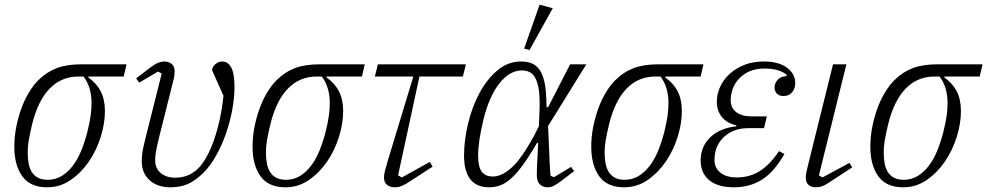

<svg xmlns="http://www.w3.org/2000/svg" viewBox="-20 -786 4206 818"><path d="M357 -460 356 -456Q391 -432 409 -397Q427 -362 427 -313Q427 -260 409 -202.5Q391 -145 358.5 -97.5Q326 -50 281 -19Q236 12 181 12Q109 12 75 -35Q41 -82 41 -161Q41 -203 49 -244Q57 -285 70.5 -322.5Q84 -360 103 -391.5Q122 -423 143 -444Q178 -479 221 -495.5Q264 -512 327 -512H519L507 -460ZM184 -20Q216 -20 242.5 -36Q269 -52 290 -79.5Q311 -107 326 -144Q341 -181 352 -223Q362 -264 366 -292Q370 -320 370 -347Q370 -415 336 -460H314Q242 -460 192 -409Q142 -358 117 -257Q106 -211 102 -185.5Q98 -160 98 -137Q98 -111 102 -89.5Q106 -68 116 -52.5Q126 -37 142.5 -28.5Q159 -20 184 -20Z M560 -452 616 -495Q638 -512 652.5 -518Q667 -524 681 -524Q698 -524 711 -514Q724 -504 724 -482Q724 -474 723 -465Q722 -456 718 -441L655 -190Q647 -155 644 -136.5Q641 -118 641 -104Q641 -69 664.5 -49Q688 -29 727 -29Q785 -29 825 -69Q843 -87 860.5 -118.5Q878 -150 892 -190.5Q906 -231 916.5 -279Q927 -327 932 -378L883 -488Q886 -503 898.5 -513.5Q911 -524 927 -524Q951 -524 965 -498.5Q979 -473 979 -416Q979 -368 969 -315.5Q959 -263 941.5 -213.5Q924 -164 899.5 -121Q875 -78 846 -49Q812 -16 780 -2Q748 12 706 12Q651 12 617.5 -18Q584 -48 584 -99Q584 -119 587 -138Q590 -157 597 -186L669 -473L653 -481L573 -434Z M1372 -460 1371 -456Q1406 -432 1424 -397Q1442 -362 1442 -313Q1442 -260 1424 -202.5Q1406 -145 1373.5 -97.5Q1341 -50 1296 -19Q1251 12 1196 12Q1124 12 1090 -35Q1056 -82 1056 -161Q1056 -203 1064 -244Q1072 -285 1085.5 -322.5Q1099 -360 1118 -391.5Q1137 -423 1158 -444Q1193 -479 1236 -495.5Q1279 -512 1342 -512H1534L1522 -460ZM1199 -20Q1231 -20 1257.5 -36Q1284 -52 1305 -79.5Q1326 -107 1341 -144Q1356 -181 1367 -223Q1377 -264 1381 -292Q1385 -320 1385 -347Q1385 -415 1351 -460H1329Q1257 -460 1207 -409Q1157 -358 1132 -257Q1121 -211 1117 -185.5Q1113 -160 1113 -137Q1113 -111 1117 -89.5Q1121 -68 1131 -52.5Q1141 -37 1157.5 -28.5Q1174 -20 1199 -20Z M1590 -512H1965L1952 -460H1767L1676 -39L1692 -30L1811 -96L1823 -76L1726 -13Q1705 1 1691 6.5Q1677 12 1662 12Q1643 12 1629.5 2Q1616 -8 1616 -30Q1616 -42 1620 -57.5Q1624 -73 1633 -104L1741 -460H1577Z M2315 -249 2322 -89Q2323 -77 2323.5 -64Q2324 -51 2326 -37L2340 -31L2413 -75L2426 -57L2375 -18Q2352 -1 2339.5 5.5Q2327 12 2313 12Q2293 12 2280 -0.5Q2267 -13 2267 -40Q2267 -68 2270 -121L2273 -177H2268L2254 -154Q2224 -104 2199 -71.5Q2174 -39 2151.5 -20.5Q2129 -2 2107.5 5Q2086 12 2064 12Q2010 12 1983.5 -22.5Q1957 -57 1957 -123Q1957 -188 1974 -259Q1991 -330 2022.5 -389Q2054 -448 2099 -486Q2144 -524 2199 -524Q2224 -524 2243 -517Q2262 -510 2275.5 -493Q2289 -476 2297 -447Q2305 -418 2307 -374L2309 -329H2315L2409 -512H2478ZM2080 -34Q2118 -34 2160.5 -72.5Q2203 -111 2256 -209L2276 -249L2278 -302Q2279 -313 2279 -325Q2279 -337 2279 -349Q2279 -389 2273.5 -415.5Q2268 -442 2258.5 -457.5Q2249 -473 2235 -479.5Q2221 -486 2204 -486Q2151 -486 2107.5 -430.5Q2064 -375 2040 -278Q2028 -228 2022.5 -190.5Q2017 -153 2017 -123Q2017 -75 2032.5 -54.5Q2048 -34 2080 -34ZM2279 -766 2335 -751 2236 -573 2213 -579Z M2815 -460 2814 -456Q2849 -432 2867 -397Q2885 -362 2885 -313Q2885 -260 2867 -202.5Q2849 -145 2816.5 -97.5Q2784 -50 2739 -19Q2694 12 2639 12Q2567 12 2533 -35Q2499 -82 2499 -161Q2499 -203 2507 -244Q2515 -285 2528.5 -322.5Q2542 -360 2561 -391.5Q2580 -423 2601 -444Q2636 -479 2679 -495.5Q2722 -512 2785 -512H2977L2965 -460ZM2642 -20Q2674 -20 2700.5 -36Q2727 -52 2748 -79.5Q2769 -107 2784 -144Q2799 -181 2810 -223Q2820 -264 2824 -292Q2828 -320 2828 -347Q2828 -415 2794 -460H2772Q2700 -460 2650 -409Q2600 -358 2575 -257Q2564 -211 2560 -185.5Q2556 -160 2556 -137Q2556 -111 2560 -89.5Q2564 -68 2574 -52.5Q2584 -37 2600.5 -28.5Q2617 -20 2642 -20Z M3168 -240Q3114 -240 3076.5 -212.5Q3039 -185 3028 -140Q3024 -123 3024 -104Q3024 -71 3049 -50.5Q3074 -30 3120 -30Q3172 -30 3215 -56Q3258 -82 3299 -142L3322 -130Q3278 -53 3226 -20.5Q3174 12 3107 12Q3038 12 3001.5 -18.5Q2965 -49 2965 -102Q2965 -161 3005.5 -200.5Q3046 -240 3117 -248V-252Q3077 -261 3055.5 -287.5Q3034 -314 3034 -352Q3034 -386 3048.5 -417Q3063 -448 3089.5 -472Q3116 -496 3152.5 -510Q3189 -524 3234 -524Q3298 -524 3333 -497.5Q3368 -471 3368 -433Q3368 -408 3354.5 -392.5Q3341 -377 3318 -377Q3299 -377 3289.5 -387.5Q3280 -398 3280 -413Q3280 -431 3292.5 -445.5Q3305 -460 3331 -462V-468Q3299 -494 3237 -494Q3182 -494 3145 -465.5Q3108 -437 3097 -392Q3093 -376 3093 -360Q3093 -326 3117 -308Q3141 -290 3183 -290H3247L3235 -240Z M3611 -73 3519 -13Q3497 2 3483.5 7Q3470 12 3456 12Q3437 12 3425 2Q3413 -8 3413 -30Q3413 -44 3420 -72L3529 -512H3586L3469 -39L3484 -30L3599 -92Z M4004 -460 4003 -456Q4038 -432 4056 -397Q4074 -362 4074 -313Q4074 -260 4056 -202.5Q4038 -145 4005.5 -97.5Q3973 -50 3928 -19Q3883 12 3828 12Q3756 12 3722 -35Q3688 -82 3688 -161Q3688 -203 3696 -244Q3704 -285 3717.5 -322.5Q3731 -360 3750 -391.5Q3769 -423 3790 -444Q3825 -479 3868 -495.5Q3911 -512 3974 -512H4166L4154 -460ZM3831 -20Q3863 -20 3889.5 -36Q3916 -52 3937 -79.5Q3958 -107 3973 -144Q3988 -181 3999 -223Q4009 -264 4013 -292Q4017 -320 4017 -347Q4017 -415 3983 -460H3961Q3889 -460 3839 -409Q3789 -358 3764 -257Q3753 -211 3749 -185.5Q3745 -160 3745 -137Q3745 -111 3749 -89.5Q3753 -68 3763 -52.5Q3773 -37 3789.5 -28.5Q3806 -20 3831 -20Z"/></svg>

Font: IBM Plex Serif Light
Style: Italic
Weight: 300
Italic angle: -14°
Designer: Mike Abbink, Paul van der Laan, Pieter van Rosmalen
Foundry: Bold Monday
Version: Version 3.001